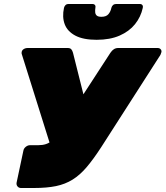

<svg xmlns="http://www.w3.org/2000/svg" viewBox="-20 -940 828 960"><path d="M85 0Q74 0 67.5 -8Q61 -16 63 -27L97 -187Q99 -198 109 -206Q119 -214 130 -214H171Q193 -214 209.5 -219.5Q226 -225 240 -236.5Q254 -248 266 -267L532 -676Q540 -688 549.5 -694Q559 -700 571 -700H768Q778 -700 783.5 -693.5Q789 -687 787 -679Q786 -674 783 -667.5Q780 -661 776 -656L486 -204Q447 -144 413.5 -104.5Q380 -65 343 -42Q306 -19 260 -9.5Q214 0 150 0ZM240 -188 89 -669Q88 -671 88 -673Q88 -675 88 -676Q88 -687 97 -693.5Q106 -700 119 -700H318Q331 -700 336.5 -693.5Q342 -687 345 -676L407 -429ZM463 -741Q396 -741 356.5 -762Q317 -783 303.5 -819Q290 -855 300 -901Q302 -909 307.5 -914.5Q313 -920 323 -920H442Q451 -920 455 -914.5Q459 -909 457 -901Q455 -889 456 -878.5Q457 -868 464 -862Q471 -856 487 -856Q511 -856 522 -869Q533 -882 537 -901Q539 -909 545 -914.5Q551 -920 560 -920H679Q688 -920 692 -914.5Q696 -909 694 -901Q684 -855 655 -819Q626 -783 578 -762Q530 -741 463 -741Z"/></svg>

Font: Rubik Light Black
Style: Italic
Weight: 900
Italic angle: -12°
Version: Version 2.104